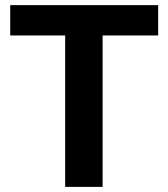

<svg xmlns="http://www.w3.org/2000/svg" viewBox="-20 -731 659 751"><path d="M20 -592.3V-710.9H598.6V-592.3H381.3V0H234.9V-592.3Z"/></svg>

Font: Mardoto
Style: Bold
Weight: 700
Designer: Christian Robertson, Vahan Hovhannisyan
Foundry: Google
Version: Version 1.000